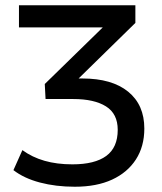

<svg xmlns="http://www.w3.org/2000/svg" viewBox="-20 -517 615 729"><path d="M264 192Q192 192 131.5 176Q71 160 31 129L65 53Q102 80 149 93.5Q196 107 255 107Q340 107 383.5 75Q427 43 427 -24Q427 -85 382.5 -113Q338 -141 258 -141H153L150 -198L402 -444L401 -413H52V-497H494V-430L257 -198L235 -219H293Q405 -219 466.5 -169Q528 -119 528 -29Q528 39 496 88.5Q464 138 405.5 165Q347 192 264 192Z"/></svg>

Font: Nunito Sans 7pt Medium
Style: Regular
Weight: 500
Designer: Vernon Adams
Foundry: Vernon Adams
Version: Version 3.101;gftools[0.9.27]